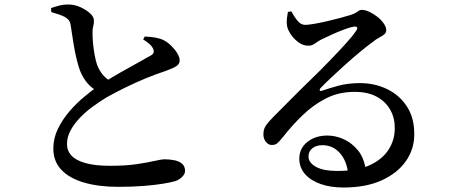

<svg xmlns="http://www.w3.org/2000/svg" viewBox="-20 -799 2040 857"><path d="M508 35Q421 35 355.5 16Q290 -3 254 -41Q218 -79 218 -136Q218 -182 238.5 -224Q259 -266 290.5 -302.5Q322 -339 356 -367Q390 -395 416 -414Q444 -432 479 -453Q514 -474 549 -493Q584 -512 611.5 -528Q639 -544 653 -551Q663 -557 665.5 -563.5Q668 -570 664 -580Q658 -594 645 -604.5Q632 -615 619 -623L626 -636Q650 -635 671.5 -631.5Q693 -628 710 -620Q729 -610 745.5 -593.5Q762 -577 772 -560Q782 -543 782 -529Q782 -513 766 -503Q750 -493 716 -481Q681 -470 634.5 -451Q588 -432 541 -409Q494 -386 455 -364Q424 -345 392.5 -322Q361 -299 335.5 -272Q310 -245 294.5 -216Q279 -187 279 -156Q279 -126 299 -104.5Q319 -83 361.5 -71Q404 -59 472 -59Q542 -59 591.5 -66.5Q641 -74 671.5 -81Q702 -88 713 -88Q738 -88 759.5 -83.5Q781 -79 793.5 -67.5Q806 -56 806 -36Q806 -23 794 -10.5Q782 2 764 9Q744 15 707.5 21Q671 27 620.5 31Q570 35 508 35ZM417 -392Q389 -405 370 -428Q351 -451 340 -477Q330 -501 321.5 -537Q313 -573 307 -611.5Q301 -650 296 -683Q294 -699 287.5 -708Q281 -717 266 -725Q254 -731 238 -736Q222 -741 209 -745L208 -763Q228 -770 246 -774.5Q264 -779 283 -779Q313 -779 339 -767Q365 -755 382 -739.5Q399 -724 399 -709Q400 -695 396 -680.5Q392 -666 393 -648Q393 -628 395.5 -603Q398 -578 402.5 -553.5Q407 -529 413 -511Q423 -484 439.5 -464.5Q456 -445 481 -433Z M1513 38Q1456 38 1411.5 22.5Q1367 7 1341.5 -22Q1316 -51 1316 -91Q1316 -137 1352 -165.5Q1388 -194 1441 -194Q1478 -194 1514.5 -177.5Q1551 -161 1578.5 -127Q1606 -93 1613 -38L1534 -24Q1527 -84 1495.5 -117.5Q1464 -151 1419 -151Q1392 -151 1374.5 -137.5Q1357 -124 1357 -100Q1357 -73 1390 -54.5Q1423 -36 1486 -36Q1576 -36 1632 -62.5Q1688 -89 1715 -132Q1742 -175 1742 -225Q1743 -270 1723 -307Q1703 -344 1663 -366.5Q1623 -389 1563 -389Q1493 -389 1436.5 -360.5Q1380 -332 1332 -286Q1284 -240 1241 -185Q1226 -166 1216 -158.5Q1206 -151 1191 -152Q1178 -152 1166 -167Q1154 -182 1156 -206Q1157 -224 1167.5 -239.5Q1178 -255 1199 -276Q1236 -313 1279.5 -357Q1323 -401 1368 -444.5Q1413 -488 1453 -529.5Q1493 -571 1523 -604Q1553 -637 1567 -658Q1578 -672 1573.5 -677Q1569 -682 1558 -680Q1541 -677 1513.5 -666.5Q1486 -656 1458.5 -643.5Q1431 -631 1411 -621Q1397 -613 1384.5 -604Q1372 -595 1357 -595Q1332 -595 1311 -611Q1290 -627 1276.5 -648Q1263 -669 1261 -685Q1259 -701 1260.5 -715.5Q1262 -730 1265 -746L1281 -748Q1292 -726 1307.5 -707Q1323 -688 1342 -688Q1356 -688 1382 -692.5Q1408 -697 1438.5 -704Q1469 -711 1497 -718.5Q1525 -726 1544 -732Q1560 -737 1568 -742Q1576 -747 1581.5 -751Q1587 -755 1595 -755Q1610 -755 1629 -746Q1648 -737 1665 -723.5Q1682 -710 1693 -694Q1704 -678 1704 -665Q1704 -653 1695 -645.5Q1686 -638 1671.5 -630.5Q1657 -623 1640 -609Q1618 -593 1585.5 -566Q1553 -539 1519 -508.5Q1485 -478 1456 -450.5Q1427 -423 1412 -407Q1405 -400 1407.5 -395.5Q1410 -391 1417 -394Q1446 -404 1489 -416Q1532 -428 1587 -428Q1653 -428 1708.5 -401Q1764 -374 1797 -322.5Q1830 -271 1829 -198Q1829 -133 1791.5 -79.5Q1754 -26 1683.5 6Q1613 38 1513 38Z"/></svg>

Font: Noto Serif SC ExtraLight SemiBold
Style: Regular
Weight: 600
Version: Version 2.002-H1;hotconv 1.1.0;makeotfexe 2.6.0